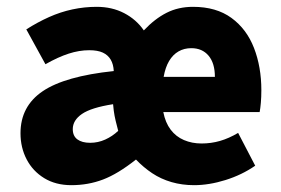

<svg xmlns="http://www.w3.org/2000/svg" viewBox="-20 -530 822 562"><path d="M189 12Q143 12 109.5 -8.5Q76 -29 58 -63.5Q40 -98 40 -140Q40 -219 105 -263Q170 -307 313 -322Q312 -342 304 -355.5Q296 -369 281 -376Q266 -383 241 -383Q212 -383 181 -373Q150 -363 113 -342L57 -444Q90 -465 123.5 -480Q157 -495 192 -502.5Q227 -510 263 -510Q308 -510 343.5 -491.5Q379 -473 401 -441Q433 -475 467.5 -492.5Q502 -510 545 -510Q613 -510 657.5 -477.5Q702 -445 723.5 -389.5Q745 -334 745 -266Q745 -246 743.5 -229Q742 -212 740 -202H458Q464 -171 479.5 -150.5Q495 -130 518.5 -120Q542 -110 570 -110Q598 -110 624 -117.5Q650 -125 677 -141L727 -45Q688 -18 640 -3Q592 12 548 12Q513 12 482 3Q451 -6 425.5 -23Q400 -40 378 -63Q325 -21 281.5 -4.5Q238 12 189 12ZM244 -112Q267 -112 288 -121.5Q309 -131 326 -147Q322 -162 318.5 -176.5Q315 -191 313 -206L311 -225Q247 -215 220 -196.5Q193 -178 193 -152Q193 -132 206.5 -122Q220 -112 244 -112ZM459 -305H609Q609 -345 590.5 -367Q572 -389 540 -389Q519 -389 502.5 -379.5Q486 -370 475 -351.5Q464 -333 459 -305Z"/></svg>

Font: Source Sans 3 ExtraBold
Style: Regular
Weight: 800
Designer: Paul D. Hunt
Foundry: Adobe
Version: Version 3.052;hotconv 1.1.0;makeotfexe 2.6.0